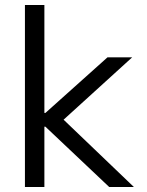

<svg xmlns="http://www.w3.org/2000/svg" viewBox="-20 -750 590 770"><path d="M80 0V-730H158V-297H162L411 -520H510L235 -270L517 0H418L162 -242H158V0Z"/></svg>

Font: M PLUS Code Latin SemiExpanded
Style: Regular
Weight: 400
Width: 6
Designer: Coji Morishita
Foundry: UNDERFOREST DESIGN
Version: Version 1.002; ttfautohint (v1.8.3)